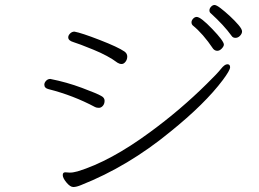

<svg xmlns="http://www.w3.org/2000/svg" viewBox="-20 -779 1040 771"><path d="M910 -635Q879 -678 826 -726Q821 -730 821 -737.5Q821 -745 827.5 -752Q834 -759 841.5 -759Q849 -759 866 -746Q883 -733 903 -714.5Q923 -696 937.5 -679Q952 -662 952 -653Q952 -644 944 -635.5Q936 -627 925.5 -627Q915 -627 910 -635ZM879 -600Q879 -593 870.5 -584Q862 -575 852.5 -575Q843 -575 836 -583Q795 -644 754 -677Q749 -682 749 -689.5Q749 -697 755.5 -704Q762 -711 770 -711Q786 -711 832.5 -662.5Q879 -614 879 -600ZM279 -652Q307 -647 380.5 -618.5Q454 -590 480 -572Q491 -564 491 -552Q491 -540 484 -531Q477 -522 468.5 -522Q460 -522 452 -527Q415 -555 355 -579.5Q295 -604 274.5 -610Q254 -616 254 -629Q254 -637 261.5 -644.5Q269 -652 279 -652ZM258 -86H263Q270 -86 276.5 -87.5Q283 -89 292 -91Q423 -131 582 -248Q705 -338 810 -442Q852 -483 867 -502Q882 -521 893 -521Q904 -521 904 -509Q904 -497 875 -458Q803 -362 664 -250Q495 -111 306 -36Q287 -28 274.5 -28Q262 -28 247 -46Q232 -64 232 -76Q232 -88 243.5 -87Q255 -86 258 -86ZM182 -462Q248 -449 309.5 -426Q371 -403 386 -394Q400 -387 400 -374.5Q400 -362 393 -354Q386 -346 377 -346Q368 -346 362 -349Q274 -396 175 -421Q158 -425 158 -439Q158 -447 165 -454.5Q172 -462 182 -462Z"/></svg>

Font: ToneOZ-Pinyin-WenKai-Light
Style: Light
Weight: 300
Designer: Fontworks Inc.
Foundry: ToneOZ
Version: Version 0.240331